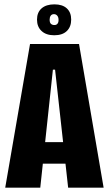

<svg xmlns="http://www.w3.org/2000/svg" viewBox="-20 -862 500 882"><path d="M4 0 118 -660H343L456 0H293L233 -542H223L165 0ZM109 -110V-209H349V-110ZM229 -700Q192 -700 171 -719.5Q150 -739 150 -772Q150 -805 171 -823.5Q192 -842 230 -842Q267 -842 287 -823.5Q307 -805 307 -772Q307 -739 287 -719.5Q267 -700 229 -700ZM230 -747Q239 -747 244 -753Q249 -759 249 -770Q249 -783 243 -790Q237 -797 228 -797Q218 -797 213 -790Q208 -783 208 -772Q208 -758 214 -752.5Q220 -747 230 -747Z"/></svg>

Font: Bricolage Grotesque 72pt Condensed ExtraBold
Style: Regular
Weight: 800
Width: 3
Designer: Mathieu Triay
Foundry: Atelier Triay
Version: Version 1.001;gftools[0.9.33.dev8+g029e19f]